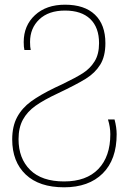

<svg xmlns="http://www.w3.org/2000/svg" viewBox="-20 -558 549 818"><path d="M32 36Q32 -20 53 -59Q74 -98 112.5 -126Q151 -154 215 -185L245 -199Q303 -227 333.5 -246.5Q364 -266 383 -296.5Q402 -327 402 -374Q402 -441 364.5 -477Q327 -513 257 -513Q187 -513 147.5 -475.5Q108 -438 108 -379Q108 -357 111 -345H84Q81 -357 81 -379Q81 -449 129 -493.5Q177 -538 257 -538Q340 -538 384.5 -495.5Q429 -453 429 -374Q429 -318 407 -282.5Q385 -247 345.5 -222.5Q306 -198 226 -160Q166 -132 131 -107Q96 -82 77.5 -48Q59 -14 59 35Q59 117 108.5 166Q158 215 253 215Q348 215 399 162Q450 109 450 14Q450 -17 440 -49H468Q477 -15 477 14Q477 122 417.5 181Q358 240 253 240Q147 240 89.5 185.5Q32 131 32 36Z"/></svg>

Font: Noto Sans Georgian Thin
Style: Regular
Weight: 250
Designer: Monotype Design team
Foundry: Monotype Imaging Inc.
Version: Version 1.000